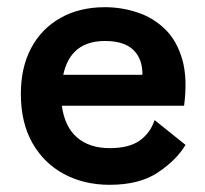

<svg xmlns="http://www.w3.org/2000/svg" viewBox="-20 -504 570 534"><path d="M496 -101Q471 -59 419.5 -24.5Q368 10 285 10Q214 10 158 -20Q102 -50 70 -106.5Q38 -163 38 -243Q38 -316 66.5 -370Q95 -424 148 -454Q201 -484 272 -484Q318 -484 362 -469.5Q406 -455 439 -423Q472 -391 487 -338.5Q502 -286 492 -210H152Q160 -151 194.5 -121.5Q229 -92 285 -92Q339 -92 368.5 -113Q398 -134 410 -170ZM272 -390Q176 -390 156 -296H376Q377 -339 351.5 -364.5Q326 -390 272 -390Z"/></svg>

Font: Lil Grotesk Bold
Style: Regular
Weight: 700
Designer: Bastien Sozeau
Foundry: NBR — Bastien Sozeau
Version: Version 4.002; ttfautohint (v1.8.4.7-5d5b)